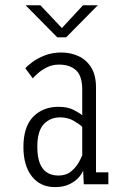

<svg xmlns="http://www.w3.org/2000/svg" viewBox="-20 -716 490 746"><path d="M193.5 11Q136.5 11 103.8 -30.8Q71 -72.5 71 -144.5Q71 -223.5 108.8 -262.2Q146.5 -301 207.5 -301Q243 -301 267 -288.5Q291 -276 299.5 -268V-367Q299.5 -421.5 275.2 -443.2Q251 -465 209 -465Q183.5 -465 162.5 -454.5Q141.5 -444 127.2 -431.2Q113 -418.5 107.5 -411.5L78.5 -450.5Q85.5 -459.5 105 -474.2Q124.5 -489 153.5 -500.5Q182.5 -512 218 -512Q254 -512 284.8 -498Q315.5 -484 334.2 -454Q353 -424 353 -376V-46.5H401V0H305.5L303 -54Q300 -43 287 -27.8Q274 -12.5 250.8 -0.8Q227.5 11 193.5 11ZM207.5 -34Q237 -34 256.2 -50Q275.5 -66 286 -85Q296.5 -104 299.5 -113V-223Q291 -232 267.5 -246Q244 -260 214 -260Q175 -260 150 -233.5Q125 -207 125 -145.5Q125 -34 207.5 -34ZM79.5 -695.5H137L220.5 -607L302.5 -695.5H360L237 -571H202.5Z"/></svg>

Font: Trispace Condensed ExtraLight
Style: Regular
Weight: 200
Width: 3
Designer: Tyler Finck
Foundry: Etcetera Type Company
Version: Version 1.210; ttfautohint (v1.8.3)